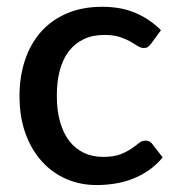

<svg xmlns="http://www.w3.org/2000/svg" viewBox="-20 -538 520 566"><path d="M426 -410Q421 -403.5 416.5 -400Q412 -396.5 403.5 -396.5Q395 -396.5 385.8 -402.5Q376.5 -408.5 363.8 -415.8Q351 -423 333 -429Q315 -435 288 -435Q253 -435 226.8 -422.5Q200.5 -410 182.8 -386.8Q165 -363.5 156.2 -330.2Q147.5 -297 147.5 -255.5Q147.5 -212.5 157 -179Q166.5 -145.5 184.2 -122.5Q202 -99.5 227.2 -87.5Q252.5 -75.5 284 -75.5Q315 -75.5 334.5 -83Q354 -90.5 367 -99.5Q380 -108.5 389.2 -116Q398.5 -123.5 409 -123.5Q422 -123.5 429 -113.5L459.5 -74Q441 -51.5 418.5 -36Q396 -20.5 371 -10.8Q346 -1 319 3.2Q292 7.5 264.5 7.5Q217 7.5 175.8 -10.2Q134.5 -28 103.8 -61.8Q73 -95.5 55.2 -144.2Q37.5 -193 37.5 -255.5Q37.5 -312 53.5 -360.2Q69.5 -408.5 100.2 -443.5Q131 -478.5 176.5 -498.2Q222 -518 281.5 -518Q337 -518 379.2 -500Q421.5 -482 454.5 -449Z"/></svg>

Font: TypoPRO Lato
Style: Regular
Weight: 600
Designer: Lukasz Dziedzic with Adam Twardoch and Botio Nikoltchev
Foundry: tyPoland Lukasz Dziedzic
Version: Version 2.010; 2014-09-01; http://www.latofonts.com/